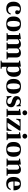

<svg xmlns="http://www.w3.org/2000/svg" viewBox="2726 -3456 930 6421"><g transform="rotate(90 3190.5 -245.0)"><path d="M265 11Q193 11 141.5 -16Q90 -43 63 -96.5Q36 -150 36 -229Q36 -292 53 -339.5Q70 -387 101.5 -418.5Q133 -450 177 -465.5Q221 -481 277 -481Q337 -481 377 -464Q417 -447 437 -419Q457 -391 457 -358Q457 -327 440.5 -308Q424 -289 389 -289Q359 -289 341.5 -304.5Q324 -320 324 -348Q324 -363 327.5 -372Q331 -381 335 -389Q339 -397 339 -406Q339 -422 325 -433.5Q311 -445 280 -445Q251 -445 229.5 -430Q208 -415 197 -375Q186 -335 186 -260Q186 -182 198.5 -136.5Q211 -91 237.5 -71Q264 -51 306 -51Q345 -51 370 -64.5Q395 -78 410 -99Q425 -120 436 -144L468 -128Q458 -102 443.5 -77Q429 -52 406.5 -32Q384 -12 349.5 -0.5Q315 11 265 11Z M779 11Q653 11 592 -49Q531 -109 531 -234Q531 -360 593 -421Q655 -482 781 -482Q906 -482 966.5 -422Q1027 -362 1027 -236Q1027 -110 966.5 -49.5Q906 11 779 11ZM780 -24Q833 -24 856 -76Q879 -128 877 -236Q876 -345 853.5 -395.5Q831 -446 778 -446Q725 -446 702.5 -392Q680 -338 680 -233Q680 -124 703 -74Q726 -24 780 -24Z M1707 0V-33Q1730 -33 1741 -36Q1752 -39 1755.5 -49Q1759 -59 1759 -78V-318Q1759 -354 1750 -376.5Q1741 -399 1724 -409.5Q1707 -420 1684 -420Q1662 -420 1645 -411Q1628 -402 1615 -385.5Q1602 -369 1593 -345L1573 -373Q1597 -425 1641.5 -453Q1686 -481 1750 -481Q1820 -481 1860.5 -443.5Q1901 -406 1901 -324V-83Q1901 -62 1905 -51.5Q1909 -41 1922 -37Q1935 -33 1962 -33V0ZM1087 0V-33Q1116 -33 1129.5 -36.5Q1143 -40 1147 -51Q1151 -62 1151 -83V-379Q1151 -401 1145.5 -409Q1140 -417 1122 -417H1089V-450L1246 -475H1289V-411H1293V-81Q1293 -60 1297.5 -49.5Q1302 -39 1313.5 -36Q1325 -33 1348 -33V0ZM1404 0V-33Q1427 -33 1437.5 -36Q1448 -39 1452 -49Q1456 -59 1456 -78V-318Q1456 -355 1447.5 -377.5Q1439 -400 1422.5 -410Q1406 -420 1381 -420Q1363 -420 1347 -414Q1331 -408 1315.5 -395Q1300 -382 1282 -361L1278 -398Q1299 -420 1324 -438.5Q1349 -457 1381 -469Q1413 -481 1452 -481Q1501 -481 1533 -463.5Q1565 -446 1581 -418Q1597 -390 1597 -358V-83Q1597 -62 1600.5 -51.5Q1604 -41 1615.5 -37Q1627 -33 1651 -33V0Z M2008 200V167Q2037 167 2050.5 163.5Q2064 160 2068 149.5Q2072 139 2072 117V-383Q2072 -404 2066 -410.5Q2060 -417 2038 -417H2009V-451L2166 -475H2209V-422H2213V117Q2213 138 2217.5 148.5Q2222 159 2235.5 163Q2249 167 2278 167V200ZM2304 12Q2277 12 2255 7.5Q2233 3 2212.5 -5Q2192 -13 2171 -23V-123Q2181 -109 2193 -91.5Q2205 -74 2220 -59Q2235 -44 2253.5 -34Q2272 -24 2295 -24Q2350 -24 2375 -72.5Q2400 -121 2400 -229Q2400 -322 2375.5 -373.5Q2351 -425 2299 -425Q2274 -425 2254 -412.5Q2234 -400 2220 -385Q2206 -370 2199 -362V-411Q2218 -432 2240.5 -447.5Q2263 -463 2292 -472Q2321 -481 2357 -481Q2447 -481 2498 -422Q2549 -363 2549 -248Q2549 -163 2520 -105.5Q2491 -48 2436 -18Q2381 12 2304 12Z M2867 11Q2741 11 2680 -49Q2619 -109 2619 -234Q2619 -360 2681 -421Q2743 -482 2869 -482Q2994 -482 3054.5 -422Q3115 -362 3115 -236Q3115 -110 3054.5 -49.5Q2994 11 2867 11ZM2868 -24Q2921 -24 2944 -76Q2967 -128 2965 -236Q2964 -345 2941.5 -395.5Q2919 -446 2866 -446Q2813 -446 2790.5 -392Q2768 -338 2768 -233Q2768 -124 2791 -74Q2814 -24 2868 -24Z M3375 12Q3338 12 3316 5.5Q3294 -1 3279 -7Q3264 -13 3249 -13Q3238 -13 3232 -9Q3226 -5 3222 1H3198L3189 -162H3221Q3233 -98 3273 -61Q3313 -24 3369 -24Q3405 -24 3431.5 -41.5Q3458 -59 3458 -97Q3458 -117 3450 -129.5Q3442 -142 3424 -152.5Q3406 -163 3377 -174L3323 -189Q3253 -214 3223 -247Q3193 -280 3193 -330Q3193 -400 3241.5 -440.5Q3290 -481 3373 -481Q3406 -481 3425.5 -476Q3445 -471 3458.5 -466Q3472 -461 3484 -461Q3496 -461 3500 -467Q3504 -473 3506 -479H3531L3538 -333H3509Q3499 -368 3481 -393.5Q3463 -419 3438.5 -432.5Q3414 -446 3382 -446Q3345 -446 3323 -429Q3301 -412 3301 -385Q3301 -365 3313.5 -351.5Q3326 -338 3344.5 -329.5Q3363 -321 3381 -314L3427 -300Q3475 -285 3505.5 -264.5Q3536 -244 3551 -216.5Q3566 -189 3566 -151Q3566 -104 3543.5 -67Q3521 -30 3478.5 -9Q3436 12 3375 12Z M3621 0V-33Q3650 -33 3663.5 -37Q3677 -41 3681 -51.5Q3685 -62 3685 -83V-379Q3685 -402 3679.5 -409.5Q3674 -417 3657 -417H3624V-450L3783 -475H3827V-83Q3827 -62 3831 -51.5Q3835 -41 3847.5 -37Q3860 -33 3885 -33V0ZM3752 -531Q3719 -531 3694.5 -554Q3670 -577 3670 -610Q3670 -644 3694.5 -667Q3719 -690 3752 -690Q3775 -690 3793.5 -679Q3812 -668 3823 -650Q3834 -632 3834 -610Q3834 -577 3809.5 -554Q3785 -531 3752 -531Z M3932 0V-56L4197 -439H4117Q4081 -439 4053 -429.5Q4025 -420 4007 -395.5Q3989 -371 3980 -325H3950L3961 -470H4345V-427L4080 -32H4169Q4223 -32 4253 -43Q4283 -54 4300 -83Q4317 -112 4330 -165H4360L4349 0Z M4403 0V-33Q4432 -33 4445.5 -37Q4459 -41 4463 -51.5Q4467 -62 4467 -83V-379Q4467 -402 4461.5 -409.5Q4456 -417 4439 -417H4406V-450L4565 -475H4609V-83Q4609 -62 4613 -51.5Q4617 -41 4629.5 -37Q4642 -33 4667 -33V0ZM4534 -531Q4501 -531 4476.5 -554Q4452 -577 4452 -610Q4452 -644 4476.5 -667Q4501 -690 4534 -690Q4557 -690 4575.5 -679Q4594 -668 4605 -650Q4616 -632 4616 -610Q4616 -577 4591.5 -554Q4567 -531 4534 -531Z M4975 11Q4849 11 4788 -49Q4727 -109 4727 -234Q4727 -360 4789 -421Q4851 -482 4977 -482Q5102 -482 5162.5 -422Q5223 -362 5223 -236Q5223 -110 5162.5 -49.5Q5102 11 4975 11ZM4976 -24Q5029 -24 5052 -76Q5075 -128 5073 -236Q5072 -345 5049.5 -395.5Q5027 -446 4974 -446Q4921 -446 4898.5 -392Q4876 -338 4876 -233Q4876 -124 4899 -74Q4922 -24 4976 -24Z M5602 0V-33Q5625 -33 5636 -36Q5647 -39 5650.5 -49Q5654 -59 5654 -78V-318Q5654 -355 5645.5 -377.5Q5637 -400 5620.5 -410Q5604 -420 5581 -420Q5551 -420 5529 -405Q5507 -390 5480 -364L5477 -398Q5497 -419 5522 -438Q5547 -457 5578.5 -469Q5610 -481 5651 -481Q5717 -481 5756 -443.5Q5795 -406 5795 -324V-83Q5795 -62 5799.5 -51.5Q5804 -41 5817 -37Q5830 -33 5857 -33V0ZM5283 0V-33Q5312 -33 5325.5 -36.5Q5339 -40 5343 -51Q5347 -62 5347 -83V-379Q5347 -401 5341.5 -409Q5336 -417 5318 -417H5285V-450L5442 -475H5485V-409H5489V-81Q5489 -60 5493.5 -49.5Q5498 -39 5509.5 -36Q5521 -33 5544 -33V0Z M6122 11Q6012 11 5954.5 -50.5Q5897 -112 5897 -234Q5897 -317 5923.5 -372Q5950 -427 6000.5 -454Q6051 -481 6125 -481Q6183 -481 6225 -464.5Q6267 -448 6293.5 -416.5Q6320 -385 6332.5 -341Q6345 -297 6345 -240V-231H5982V-267H6196Q6196 -328 6190.5 -367Q6185 -406 6169.5 -425.5Q6154 -445 6124 -445Q6099 -445 6081.5 -429Q6064 -413 6055 -373Q6046 -333 6046 -262Q6046 -207 6052 -167.5Q6058 -128 6071.5 -102Q6085 -76 6108.5 -63.5Q6132 -51 6166 -51Q6201 -51 6226.5 -62.5Q6252 -74 6270.5 -95Q6289 -116 6301 -144L6335 -126Q6322 -95 6299 -63Q6276 -31 6234.5 -10Q6193 11 6122 11Z"/></g></svg>

Font: Frank Ruhl Libre
Style: Bold
Weight: 700
Designer: Yanek Iontef
Foundry: Fontef
Version: Version 6.004